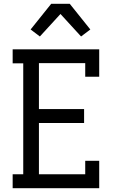

<svg xmlns="http://www.w3.org/2000/svg" viewBox="-20 -996 640 1016"><path d="M47 0V-74H103V-661H47V-735H505V-590H431V-662H186V-419H425V-345H186V-74H431V-145H505V0ZM191 -803 142 -840 251 -976H349L458 -840L409 -803L300 -922Z"/></svg>

Font: Iosevka HT Extended
Style: Regular
Weight: 400
Width: 7
Monospace: yes
Designer: Belleve Invis
Foundry: Belleve Invis
Version: Version 32.3.0; ttfautohint (v1.8.4)